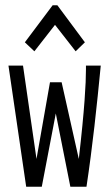

<svg xmlns="http://www.w3.org/2000/svg" viewBox="-20 -705 415 726"><path d="M110 -511 188 -611 266 -511 301 -545 197 -685H179L74 -545ZM79 1H138L191 -276L246 1H307C330 -151 346 -302 361 -457H305V-442C305 -390 300 -295 278 -104L213 -394H169L118 -104L67 -457H12Z"/></svg>

Font: Inconsolata Condensed
Style: Regular
Weight: 400
Width: 3
Monospace: yes
Designer: Raph Levien, Cyreal, Brenton Simpson
Foundry: Raph Levien, Cyreal, Google
Version: Version 3.100